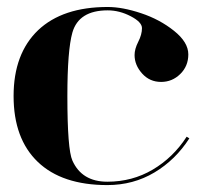

<svg xmlns="http://www.w3.org/2000/svg" viewBox="-20 -533 589 558"><path d="M292 4.9Q160.2 4.9 89.8 -62.5Q19.5 -129.9 19.5 -253.9Q19.5 -377 90.8 -445.3Q162.1 -512.7 293 -512.7Q335.9 -512.7 390.1 -494.6Q444.3 -476.6 485.8 -443.4Q527.3 -410.2 527.3 -375Q527.3 -340.8 503.9 -317.9Q480.5 -294.9 448.2 -294.9Q415 -294.9 393.1 -319.3Q371.1 -343.8 371.1 -373Q371.1 -390.6 381.8 -411.6Q392.6 -432.6 392.6 -451.2Q392.6 -468.8 359.9 -485.8Q327.1 -502.9 293 -502.9Q209 -502.9 190.4 -438.5Q175.8 -386.7 175.8 -253.9Q175.8 -98.6 190.4 -66.4Q217.8 -4.9 292 -4.9Q364.3 -4.9 423.8 -40Q483.4 -75.2 522.5 -135.7L530.3 -130.9Q490.2 -68.4 428.7 -31.7Q367.2 4.9 292 4.9Z"/></svg>

Font: spinwerad
Style: Bold
Weight: 700
Width: 7
Version: Version 0.3